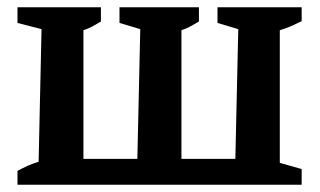

<svg xmlns="http://www.w3.org/2000/svg" viewBox="-20 -507 877 527"><path d="M28 0V-38Q41 -45 55 -51.5Q69 -58 86 -63L94 -427L28 -444V-487H257V-448Q245 -441 234.5 -435Q224 -429 209 -424V-71H357L365 -427L308 -444V-487H526V-448Q514 -441 503.5 -435Q493 -429 478 -424V-71H626L634 -427L577 -444V-487H808V-449Q794 -442 779.5 -435.5Q765 -429 748 -424V-60L808 -43V0Z"/></svg>

Font: Piazzolla SemiBold
Style: Regular
Weight: 600
Designer: Juan Pablo del Peral
Foundry: Huerta Tipografica
Version: Version 1.330